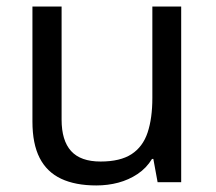

<svg xmlns="http://www.w3.org/2000/svg" viewBox="-20 -556 658 586"><path d="M533 -536V0H461L448 -71H444Q427 -43 400 -25Q373 -7 341 1.5Q309 10 274 10Q210 10 166.5 -10.5Q123 -31 101 -74Q79 -117 79 -185V-536H168V-191Q168 -127 197 -95Q226 -63 287 -63Q347 -63 381.5 -85.5Q416 -108 430.5 -151.5Q445 -195 445 -257V-536Z"/></svg>

Font: lhindi85
Style: Book
Weight: 400
Designer: Jelle Bosma - Monotype Design Team
Foundry: Monotype Imaging Inc.
Version: Version 2.003